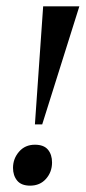

<svg xmlns="http://www.w3.org/2000/svg" viewBox="-20 -580 272 605"><path d="M90 -188 116 -560H230L113 -188ZM75 5Q47 5 34 -11Q21 -27 21 -51Q21 -80 40 -102Q59 -124 90 -124Q118 -124 131 -108.5Q144 -93 144 -68Q144 -38 125 -16.5Q106 5 75 5Z"/></svg>

Font: Spectral SC SemiBold
Style: Italic
Weight: 600
Italic angle: -10°
Designer: Jean-Baptiste Levee
Foundry: Production Type
Version: Version 2.001